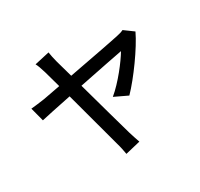

<svg xmlns="http://www.w3.org/2000/svg" viewBox="-174 -1023 1349 1296"><g transform="rotate(-30 500.0 -375.0)"><path d="M926 -632 855 -684C841 -677 821 -671 804 -668C761 -658 566 -621 401 -590L364 -722C356 -753 350 -781 347 -803L231 -777C241 -759 249 -736 261 -696L296 -570L163 -545C125 -539 94 -536 57 -532L85 -425C119 -433 213 -453 322 -475L440 -37C449 -7 456 28 460 53L577 25C569 2 555 -39 549 -60C531 -120 476 -322 427 -497C586 -529 745 -561 775 -566C740 -506 651 -390 573 -326L674 -278C757 -363 879 -532 926 -632Z"/></g></svg>

Font: Noto Sans JP Medium
Style: Regular
Weight: 500
Designer: Ryoko NISHIZUKA 西塚涼子 (kana, bopomofo & ideographs); Paul D. Hunt (Latin, Greek & Cyrillic); Sandoll Communications 산돌커뮤니
Foundry: Adobe
Version: Version 2.004;hotconv 1.0.118;makeotfexe 2.5.65603